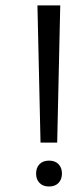

<svg xmlns="http://www.w3.org/2000/svg" viewBox="-20 -636 298 705"><path d="M190 -112.5H128.8L117.5 -616.2H201.2ZM112.5 1.2Q112.5 -20 125 -33.1Q137.5 -46.2 160 -46.2Q182.5 -46.2 195 -33.1Q207.5 -20 207.5 1.2Q207.5 22.5 195 35.6Q182.5 48.8 160 48.8Q137.5 48.8 125 35.6Q112.5 22.5 112.5 1.2Z"/></svg>

Font: Cambay
Style: Regular
Weight: 400
Version: Version 1.180;PS 001.180;hotconv 1.0.70;makeotf.lib2.5.58329